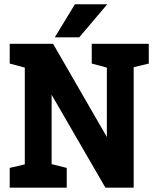

<svg xmlns="http://www.w3.org/2000/svg" viewBox="-20 -870 735 890"><path d="M219.3 -430.7V0H95V-667H226L475.3 -235V-667H599.7V0H468.7ZM25 -667H105L124.3 -548.7L25 -575.3ZM405.3 -667H485.3L504.7 -548.7L405.3 -575.3ZM25 0V-91.7L125 -115L105 0ZM209.3 0 182.7 -118.3 289.3 -91.7V0ZM556.3 -548 589.7 -667H669.7V-575.3ZM477.3 -850.3 347.3 -697H234L327.3 -850.3Z"/></svg>

Font: Epunda Slab Light
Style: Regular
Weight: 300
Designer: Simon Atzbach
Foundry: typofactur
Version: Version 1.102